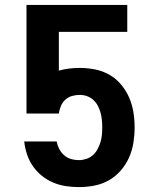

<svg xmlns="http://www.w3.org/2000/svg" viewBox="-20 -755 640 783"><path d="M302 8Q275 8 248.5 4Q222 0 197 -10.5Q172 -21 151 -38Q130 -55 114.5 -77Q99 -99 90.5 -124.5Q82 -150 79 -176L78 -178H211Q214 -162 221.5 -147.5Q229 -133 241.5 -122Q254 -111 269.5 -106.5Q285 -102 302 -102Q317 -102 332 -107Q347 -112 358.5 -122Q370 -132 377.5 -146Q385 -160 389.5 -174.5Q394 -189 395.5 -204.5Q397 -220 397 -235Q397 -235 397 -235Q397 -235 397 -235Q397 -251 395.5 -266Q394 -281 390 -295.5Q386 -310 379 -323.5Q372 -337 360.5 -347.5Q349 -358 334.5 -363Q320 -368 305 -368Q289 -368 273.5 -363.5Q258 -359 246.5 -348.5Q235 -338 228.5 -323Q222 -308 220 -292H88V-735H499V-625H220V-467Q241 -473 262.5 -475.5Q284 -478 305 -478Q336 -478 367 -472Q398 -466 425.5 -450.5Q453 -435 473.5 -410.5Q494 -386 506.5 -357.5Q519 -329 524 -298Q529 -267 529 -235Q529 -235 529 -235Q529 -235 529 -235Q529 -204 524 -172.5Q519 -141 506 -112Q493 -83 472 -59Q451 -35 423.5 -19.5Q396 -4 364.5 2Q333 8 302 8Z"/></svg>

Font: Iosevka SS04 XBd Ex
Style: Regular
Weight: 800
Width: 7
Monospace: yes
Designer: Belleve Invis
Foundry: Belleve Invis
Version: Version 19.0.0; ttfautohint (v1.8.4)